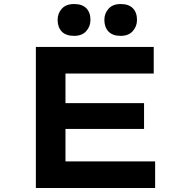

<svg xmlns="http://www.w3.org/2000/svg" viewBox="-20 -933 922 953"><path d="M158 0V-700H743V-568H305V-132H750V0ZM236 -293V-421H695V-293ZM579 -755Q539 -755 518.5 -776.5Q498 -798 498 -834Q498 -867 519 -890Q540 -913 579 -913Q619 -913 639.5 -892Q660 -871 660 -834Q660 -802 639 -778.5Q618 -755 579 -755ZM348 -755Q307 -755 286.5 -776.5Q266 -798 266 -834Q266 -867 287 -890Q308 -913 348 -913Q388 -913 408.5 -892Q429 -871 429 -834Q429 -802 408 -778.5Q387 -755 348 -755Z"/></svg>

Font: Lexend Tera SemiBold
Style: Regular
Weight: 600
Version: Version 1.007